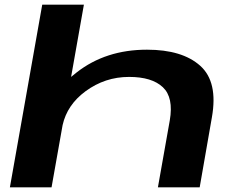

<svg xmlns="http://www.w3.org/2000/svg" viewBox="-20 -805 1031 825"><path d="M22.5 0 161.5 -785H340.5L285.5 -474.5Q297 -484 309 -493.5Q434 -591.5 611.5 -591.5Q763 -591.5 840.2 -522.5Q917.5 -453.5 890.5 -301L838 0H658.5L709.5 -287.5Q726.5 -386 679.8 -430.2Q633 -474.5 534.5 -474.5Q431 -474.5 347 -412.5Q268.5 -354.5 249 -267.5L201.5 0Z"/></svg>

Font: Anybody UltraExpanded SemiBold
Style: Italic
Weight: 600
Width: 9
Italic angle: -10°
Designer: Tyler Finck
Foundry: Etcetera Type Company
Version: Version 1.010; ttfautohint (v1.8.3) -l 8 -r 50 -G 200 -x 14 